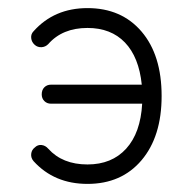

<svg xmlns="http://www.w3.org/2000/svg" viewBox="-20 -441 466 474"><path d="M196 13Q114 13 63 -43Q56 -51 57 -61Q58 -71 66 -77Q73 -84 82.5 -83Q92 -82 99 -74Q134 -35 196 -35Q256 -35 291.5 -74Q327 -113 331 -185H106Q96 -185 89.5 -191.5Q83 -198 83 -208Q83 -219 89.5 -225.5Q96 -232 106 -232H330Q323 -300 288.5 -336Q254 -372 196 -372Q134 -372 99 -332Q92 -325 82.5 -324.5Q73 -324 66 -330Q58 -337 57 -347Q56 -357 63 -364Q114 -421 196 -421Q280 -421 329.5 -363Q379 -305 379 -204Q379 -104 329.5 -45.5Q280 13 196 13Z"/></svg>

Font: Kurewa Gothic CJK TC Regular
Style: Regular
Weight: 400
Designer: Max Yao
Foundry: Max-Everyday
Version: Version 1.071; ttfautohint (v1.8.3)